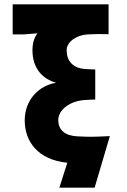

<svg xmlns="http://www.w3.org/2000/svg" viewBox="-20 -753 590 893"><path d="M39 -733V-593H90L154 -598C139 -578 131 -552 131 -519C131 -433 180 -385 241 -368C160 -355 95 -288 95 -193C95 -97 154 -10 293 4L256 120H420L491 -120C411 -116 394 -116 338 -119C285 -122 251 -146 251 -195C251 -242 306 -285 378 -288C394 -289 410 -290 423 -290V-430C410 -430 394 -431 378 -432C318 -435 290 -471 290 -519C290 -560 338 -590 387 -593C424 -595 449 -595 485 -594V-733Z"/></svg>

Font: Kreadon Extra Bold
Style: Regular
Weight: 800
Designer: kohakuno
Foundry: StudioGnu
Version: Version 1.000;Glyphs 3.1.2 (3151)